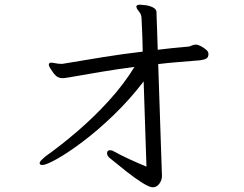

<svg xmlns="http://www.w3.org/2000/svg" viewBox="-20 -749 1040 818"><path d="M592 -402Q532 -324 464.5 -259Q397 -194 334 -146.5Q271 -99 224 -72.5Q177 -46 160 -46Q153 -46 150 -50Q149 -51 149 -54Q149 -60 158 -68.5Q167 -77 174 -83Q239 -129 309 -189Q379 -249 443 -319Q507 -389 553 -464Q477 -454 408.5 -442.5Q340 -431 278 -420Q269 -419 261.5 -417.5Q254 -416 246 -416Q236 -416 227.5 -420Q219 -424 209 -436Q203 -445 195.5 -456Q188 -467 188 -474Q188 -478 192 -481Q193 -482 198 -482Q205 -482 216.5 -479.5Q228 -477 241 -477Q243 -477 246 -477Q249 -477 252 -478Q341 -493 421.5 -506Q502 -519 588 -529Q587 -589 585 -628Q583 -667 583 -671Q583 -678 580.5 -685.5Q578 -693 572 -700Q570 -703 565.5 -709Q561 -715 561 -721V-722Q562 -729 577 -729Q582 -729 599 -727Q616 -725 631.5 -717.5Q647 -710 647 -695Q647 -686 647 -683Q647 -680 647.5 -670Q648 -660 649 -630.5Q650 -601 652 -537Q682 -541 713.5 -544Q745 -547 778 -550Q787 -550 796 -554.5Q805 -559 815 -559Q823 -559 835.5 -552.5Q848 -546 858 -537.5Q868 -529 868 -520V-518Q868 -504 858 -499Q848 -494 831 -492Q784 -488 739.5 -484.5Q695 -481 654 -476L670 1Q670 18 659 33.5Q648 49 631 49Q617 49 586.5 30Q556 11 518.5 -18.5Q481 -48 446 -77Q436 -86 436 -96Q436 -109 449 -109Q452 -109 456.5 -108Q461 -107 465 -104Q496 -87 532 -70.5Q568 -54 604 -39Z"/></svg>

Font: Moon Stars Kai T
Style: Regular
Weight: 400
Designer: GuiWonder
Version: Version 1.101